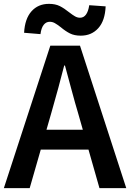

<svg xmlns="http://www.w3.org/2000/svg" viewBox="-22 -976 675 996"><path d="M239 -739H393L633 0H494L382 -393Q370 -432 348 -514L315 -636H311Q284 -529 245 -393L132 0H-2ZM140 -303H489V-200H140ZM293 -835Q275 -849 262.5 -856Q250 -863 236 -863Q217 -863 204.5 -847Q192 -831 188 -799L103 -806Q107 -879 141.5 -917.5Q176 -956 232 -956Q265 -956 288 -944.5Q311 -933 337 -912Q355 -898 367.5 -891Q380 -884 393 -884Q431 -884 441 -949L526 -943Q523 -869 488 -830Q453 -791 397 -791Q364 -791 341 -802.5Q318 -814 293 -835Z"/></svg>

Font: Merged Yaku Han JP SemiBold
Style: Regular
Weight: 600
Designer: Ryoko NISHIZUKA 西塚涼子 (kana, bopomofo & ideographs); Paul D. Hunt (Latin, Greek & Cyrillic); Sandoll Communications 산돌커뮤니
Foundry: Adobe
Version: Version 2.004